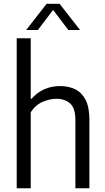

<svg xmlns="http://www.w3.org/2000/svg" viewBox="-20 -1014 566 1034"><path d="M70 0V-808H145.5V-482H150Q210 -550.5 304.5 -550.5Q349 -550.5 384.5 -533.5Q420 -516.5 440.8 -476.5Q461.5 -436.5 461.5 -368.5V0H386V-365.5Q386 -431.5 357.8 -456.8Q329.5 -482 283 -482Q249.5 -482 210.5 -465.8Q171.5 -449.5 145.5 -409.5V0ZM121 -852.5 231 -993.5H301L411 -852.5H348L266 -960.5L184 -852.5Z"/></svg>

Font: Encode Sans Semi Condensed
Style: Regular
Weight: 400
Width: 4
Designer: Multiple Designers
Foundry: Impallari Type
Version: Version 3.000; ttfautohint (v1.8.3) -l 8 -r 50 -G 200 -x 14 